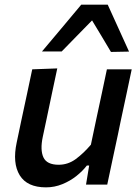

<svg xmlns="http://www.w3.org/2000/svg" viewBox="-20 -796 603 828"><path d="M178.5 12Q97 12 65 -40.2Q33 -92.5 52 -181.5Q56.5 -202.5 60.8 -223.2Q65 -244 71 -272Q85.5 -338.5 96.5 -390.8Q107.5 -443 119 -497L227 -501Q215.5 -446.5 204.2 -394Q193 -341.5 181 -283.5L164.5 -206Q152.5 -149.5 167.2 -117.5Q182 -85.5 233 -85.5Q273.5 -85.5 307 -110.2Q340.5 -135 372 -172L395.5 -283.5Q408 -341 418.8 -392Q429.5 -443 441 -497H548Q536.5 -443 525.5 -390.5Q514.5 -338 500 -271.5L489 -218Q475.5 -156 464.8 -105.2Q454 -54.5 442.5 0H351L364.5 -82H354.5Q336.5 -58.5 309.5 -37Q282.5 -15.5 248.8 -1.8Q215 12 178.5 12ZM458.5 -572Q438.5 -606 418 -640Q397.5 -674 377 -708Q344 -674 311.2 -640.8Q278.5 -607.5 246 -574H161Q204 -625 246 -675Q288 -725 330.5 -776H444.5Q467.5 -725.5 490.5 -674.8Q513.5 -624 536.5 -573.5Z"/></svg>

Font: Commissioner Medium
Style: Italic
Weight: 500
Italic angle: -12°
Designer: Kostas Bartsokas
Foundry: Kostas Bartsokas
Version: Version 1.000; ttfautohint (v1.8.3)